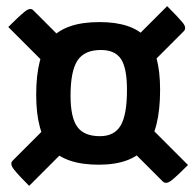

<svg xmlns="http://www.w3.org/2000/svg" viewBox="-20 -575 640 626"><path d="M302 -38Q193 -38 145.5 -91Q98 -144 98 -266Q98 -394 145.5 -448.5Q193 -503 304 -503Q411 -503 456.5 -452Q502 -401 502 -282Q502 -152 455.5 -95Q409 -38 302 -38ZM75 31Q40 -4 25.5 -22.5Q11 -41 21 -51L145 -175L196 -90ZM140 -354 7 -487Q42 -522 60.5 -537Q79 -552 89 -541L190 -440ZM511 17 410 -84 465 -165 593 -37Q558 -2 540 12.5Q522 27 511 17ZM306 -131Q353 -131 373.5 -166Q394 -201 394 -282Q394 -353 374.5 -382.5Q355 -412 309 -412Q255 -412 232.5 -377.5Q210 -343 210 -263Q210 -192 232 -161.5Q254 -131 306 -131ZM465 -359 413 -443 525 -555Q560 -520 575 -502Q590 -484 579 -473Z"/></svg>

Font: Yanone Kaffeesatz ExtraLight
Style: Bold
Weight: 700
Version: Version 2.003